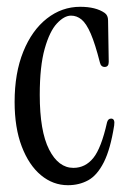

<svg xmlns="http://www.w3.org/2000/svg" viewBox="-20 -536 379 565"><path d="M180 9Q136 9 100.5 -20.5Q65 -50 44 -105Q23 -160 23 -236Q23 -321 48.5 -384Q74 -447 118 -481.5Q162 -516 216 -516Q262 -516 288 -498Q298 -491 298 -476L300 -354Q300 -339 288 -339Q277 -339 274 -352Q260 -407 247 -437Q234 -467 220 -478.5Q206 -490 189 -490Q169 -490 147.5 -467Q126 -444 111.5 -392.5Q97 -341 97 -257Q97 -150 124.5 -96Q152 -42 196 -42Q231 -42 254.5 -71Q278 -100 295 -176Q298 -187 307 -187Q319 -187 316 -167Q305 -97 285.5 -58.5Q266 -20 239.5 -5.5Q213 9 180 9Z"/></svg>

Font: Instrument Serif
Style: Regular
Weight: 400
Designer: Rodrigo Fuenzalida
Foundry: fragTYPE
Version: Version 1.000; ttfautohint (v1.8.4.7-5d5b);gftools[0.9.27]